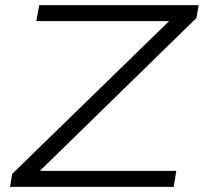

<svg xmlns="http://www.w3.org/2000/svg" viewBox="-20 -725 791 745"><path d="M19 0 27 -50 668 -674 666 -643H121L132 -705H751L742 -655L103 -31L106 -62H664L654 0Z"/></svg>

Font: Nunito Sans 10pt Expanded Light
Style: Italic
Weight: 300
Width: 7
Italic angle: -9°
Designer: Vernon Adams
Foundry: Vernon Adams
Version: Version 3.101;gftools[0.9.27]